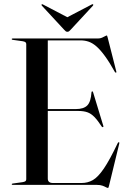

<svg xmlns="http://www.w3.org/2000/svg" viewBox="-20 -884 614 918"><path d="M186.5 -362.5H342.5Q380 -362.5 397.2 -379.8Q414.5 -397 417.5 -443Q418 -445.5 418.8 -446.2Q419.5 -447 420.5 -447Q424 -448 425.5 -441.5L474 -282Q475 -279.5 474.2 -278Q473.5 -276.5 472 -276Q471 -276 470 -276.2Q469 -276.5 467 -278Q447.5 -308 431.5 -324.5Q415.5 -341 397.8 -347.2Q380 -353.5 354.5 -353.5H186.5ZM36 -697Q36 -698.5 37.2 -699.2Q38.5 -700 40.5 -700H448.5Q459 -700 467.8 -703.8Q476.5 -707.5 482.2 -711Q488 -714.5 489.5 -714.5Q491 -714.5 492 -713.2Q493 -712 494.5 -705.5L536 -542.5Q537 -539.5 536.5 -538.2Q536 -537 534.5 -536.5Q533.5 -536.5 532.5 -537Q531.5 -537.5 529.5 -539.5Q503.5 -586 482 -615.5Q460.5 -645 441.8 -661.5Q423 -678 404.5 -684.5Q386 -691 365 -691H208.5V-30Q208.5 -19.5 214.8 -14.2Q221 -9 233.5 -9H370Q399.5 -9 424 -23Q448.5 -37 476.5 -78Q504.5 -119 543 -200Q544.5 -202 545.8 -203.2Q547 -204.5 548.5 -204Q550 -204 550.5 -202Q551 -200 550 -196.5L501 5Q499.5 11 498.5 12.8Q497.5 14.5 496 14.5Q492.5 14.5 486.2 11Q480 7.5 469.8 3.8Q459.5 0 443 0H40.5Q38.5 0 37.2 -1Q36 -2 36 -3Q36 -6 41 -6.5L87.5 -13Q97 -14.5 101.2 -17.5Q105.5 -20.5 105.5 -26.5V-673.5Q105.5 -679.5 101.2 -682.5Q97 -685.5 87.5 -687L41 -693.5Q36 -694 36 -697ZM321.5 -791.5 186.5 -862Q181.5 -865 179.5 -863.5Q178.5 -862.5 178.5 -860.8Q178.5 -859 180.5 -856.5L286.5 -742Q291 -737 294.2 -734.5Q297.5 -732 302 -732Q307 -732 310.2 -734.5Q313.5 -737 318 -742L424 -856.5Q426 -859 426 -860.8Q426 -862.5 425 -863.5Q423 -865 417.5 -862L282.5 -791.5Z"/></svg>

Font: Fraunces 120pt
Style: Regular
Weight: 400
Version: Version 1.000;[b76b70a41]